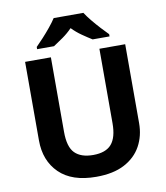

<svg xmlns="http://www.w3.org/2000/svg" viewBox="-99 -1016 955 1107"><g transform="rotate(-10 378.0 -462.0)"><path d="M671 -252Q671 -178 638.5 -118.5Q606 -59 540.5 -24.5Q475 10 375 10Q233 10 159 -62.5Q85 -135 85 -254V-714H236V-277Q236 -189 272 -153Q308 -117 379 -117Q453 -117 486.5 -156Q520 -195 520 -278V-714H671ZM465 -934Q479 -912 501.5 -884.5Q524 -857 548 -831Q572 -805 590 -787V-774H491Q465 -790 434 -811.5Q403 -833 377 -860Q351 -833 321 -812Q291 -791 265 -774H166V-787Q185 -806 208.5 -831.5Q232 -857 254.5 -884.5Q277 -912 291 -934Z"/></g></svg>

Font: Noto Sans Gujarati UI
Style: Bold
Weight: 700
Designer: Jelle Bosma - Monotype Design Team, Universal Thirst
Foundry: Monotype Imaging Inc.
Version: Version 2.106; ttfautohint (v1.8.4.7-5d5b)